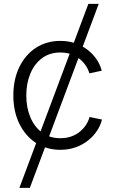

<svg xmlns="http://www.w3.org/2000/svg" viewBox="-20 -752 584 977"><path d="M78.6 204.1 429.7 -732.4H482.4L131.8 204.1ZM287.1 10.3Q216.8 10.3 162.8 -24.9Q108.9 -60.1 78.4 -122.6Q47.9 -185.1 47.9 -266.1Q47.9 -348.1 78.4 -410.9Q108.9 -473.6 162.8 -508.8Q216.8 -543.9 287.1 -543.9Q329.1 -543.9 364.3 -531.5Q399.4 -519 426.8 -497.6Q454.1 -476.1 472.2 -449Q490.2 -421.9 497.6 -392.1L434.6 -378.9Q429.7 -397.9 417.5 -416.7Q405.3 -435.5 386.7 -450.9Q368.2 -466.3 343.3 -475.6Q318.4 -484.9 287.1 -484.9Q232.9 -484.9 194.1 -456.1Q155.3 -427.2 134.5 -377.7Q113.8 -328.1 113.8 -266.1Q113.8 -204.6 134.5 -155.3Q155.3 -106 193.8 -77.4Q232.4 -48.8 287.1 -48.8Q318.8 -48.8 344 -58.1Q369.1 -67.4 387.7 -83Q406.2 -98.6 418.5 -117.9Q430.7 -137.2 435.5 -156.7L499 -143.6Q491.7 -113.8 473.4 -86.2Q455.1 -58.6 427.7 -36.9Q400.4 -15.1 364.7 -2.4Q329.1 10.3 287.1 10.3Z"/></svg>

Font: Inter 20pt Light
Style: Regular
Weight: 300
Version: Version 4.001;git-66647c0bb